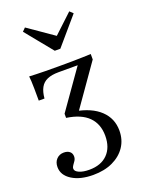

<svg xmlns="http://www.w3.org/2000/svg" viewBox="-159 -745 782 1018"><g transform="rotate(-20 232.5 -236.5)"><path d="M187.1 192.7Q113.7 192.7 67.7 163.7Q21.8 134.7 21.8 88.7Q21.8 61.3 37.9 44.4Q54 27.4 79 27.4Q100 27.4 112.1 37.5Q124.2 47.6 124.2 65.3Q124.2 78.2 117.3 88.7Q110.5 99.2 104 107.7Q97.6 116.1 97.6 125.8Q97.6 140.3 119.8 150Q141.9 159.7 176.6 159.7Q242.7 159.7 279.8 122.2Q316.9 84.7 316.9 18.5Q316.9 -47.6 276.6 -88.3Q236.3 -129 154 -141.1V-164.5L307.3 -382.3H199.2Q160.5 -382.3 135.5 -371.4Q110.5 -360.5 97.6 -337.1Q84.7 -313.7 81.5 -276.6H49.2Q49.2 -318.5 48.8 -344.4Q48.4 -370.2 47.6 -386.7Q46.8 -403.2 45.2 -414.5Q62.9 -413.7 84.3 -412.9Q105.6 -412.1 136.3 -411.7Q166.9 -411.3 212.1 -411.3Q256.5 -411.3 287.9 -411.7Q319.4 -412.1 344.4 -412.9Q369.4 -413.7 392.7 -414.5V-383.9L221.8 -140.3L208.9 -158.1Q300 -141.9 348.4 -96Q396.8 -50 396.8 18.5Q396.8 70.2 370.6 109.3Q344.4 148.4 297.2 170.6Q250 192.7 187.1 192.7ZM362.9 -666.1 381.5 -648.4 250.8 -496H219.4L95.2 -648.4L112.9 -666.1L275.8 -553.2L235.5 -546.8Z"/></g></svg>

Font: Playfair 12pt
Style: Regular
Weight: 400
Designer: Claus Eggers Sørensen
Foundry: Claus Eggers Sørensen
Version: Version 2.000;gftools[0.9.28]